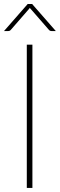

<svg xmlns="http://www.w3.org/2000/svg" viewBox="-20 -922 294 942"><path d="M139 0H111.5V-703H139ZM254 -769.5H234Q231 -769.5 227.2 -770.5Q223.5 -771.5 220 -775.5L129 -880Q127 -881.5 126.5 -884Q125.5 -881.5 124 -880L33 -775.5Q29.5 -771.5 25.8 -770.5Q22 -769.5 19 -769.5H-0.5L116 -902.5H137.5Z"/></svg>

Font: Lato 2
Style: Regular
Weight: 200
Designer: Lukasz Dziedzic with Adam Twardoch and Botio Nikoltchev
Foundry: tyPoland Lukasz Dziedzic
Version: Version 2.015; 2015-08-06; http://www.latofonts.com/